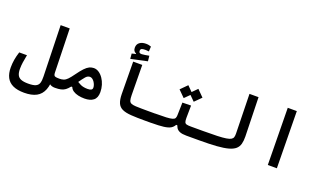

<svg xmlns="http://www.w3.org/2000/svg" viewBox="-91 -1425 3699 2198"><g transform="rotate(20 1758.0 -325.5)"><path d="M580.1 3.4Q536.6 3.4 514.4 -15.4Q492.2 -34.2 486.3 -74.2L519.5 -162.1Q520 -141.1 524.9 -130.4Q529.8 -119.6 543.7 -116Q557.6 -112.3 585.9 -112.3Q604.5 -112.3 613.5 -101.1Q622.6 -89.8 622.6 -62Q622.6 -25.4 610.1 -11Q597.7 3.4 580.1 3.4ZM265.6 177.2Q182.1 177.2 128.7 152.3Q75.2 127.4 49.6 78.1Q23.9 28.8 23.9 -43.5Q23.9 -91.3 31.7 -138.2Q39.6 -185.1 56.6 -237.8H150.9Q140.1 -185.5 134.3 -143.8Q128.4 -102.1 128.4 -64.5Q128.4 -18.1 141.8 10Q155.3 38.1 187 50.5Q218.8 63 273.4 63Q335.9 63 365.7 48.8Q395.5 34.7 404.5 4.6Q413.6 -25.4 412.1 -73.7L395.5 -693.4H505.9L520.5 -126.5Q523.4 -17.6 497.3 49.3Q471.2 116.2 413.8 146.7Q356.4 177.2 265.6 177.2Z M577.1 3.4Q564 3.4 557.9 -11.5Q551.8 -26.4 551.8 -59.1Q551.8 -83.5 560.3 -97.7Q568.8 -111.8 585.9 -111.8Q619.6 -111.8 642.6 -119.9Q665.5 -127.9 688.5 -151.6Q711.4 -175.3 745.1 -222.2Q783.7 -275.9 812.5 -306.2Q841.3 -336.4 867.2 -349.1Q893.1 -361.8 921.9 -361.8Q955.1 -361.8 984.6 -342Q1014.2 -322.3 1036.9 -288.8Q1059.6 -255.4 1072.3 -213.6Q1085 -171.9 1085 -127Q1085 -57.6 1045.7 -27.1Q1006.3 3.4 937.5 3.4Q897 3.4 860.8 -4.6Q824.7 -12.7 798.8 -29.8Q772.9 -46.9 762.7 -73.7L732.4 -74.2L774.4 -174.8Q813.5 -144 848.6 -128.2Q883.8 -112.3 933.6 -112.3Q962.9 -112.3 977.5 -120.6Q992.2 -128.9 992.2 -147.9Q992.2 -164.1 985.8 -181.9Q979.5 -199.7 968.8 -215.8Q958 -231.9 943.8 -241.9Q929.7 -252 914.1 -252Q885.7 -252 862.8 -225.3Q839.8 -198.7 802.2 -145Q771 -101.1 748.3 -72.3Q725.6 -43.5 703.1 -26.9Q680.7 -10.3 651.1 -3.4Q621.6 3.4 577.1 3.4Z M1752 3.9Q1706.5 3.9 1664.3 3.9Q1622.1 3.9 1582.8 2.9Q1543.5 2 1506.8 -0.5Q1436.5 -5.4 1396.7 -24.7Q1356.9 -43.9 1340.1 -84Q1323.2 -124 1322.3 -191.4L1318.4 -585H1429.2L1433.1 -218.8Q1433.6 -177.2 1439.9 -155.5Q1446.3 -133.8 1465.1 -125Q1483.9 -116.2 1521 -114.3Q1553.7 -112.8 1590.3 -112.3Q1627 -111.8 1668.7 -111.8Q1710.4 -111.8 1757.8 -111.8Q1773.4 -111.8 1780 -97.7Q1786.6 -83.5 1786.6 -60.1Q1786.6 -32.2 1778.1 -14.2Q1769.5 3.9 1752 3.9ZM1275.9 -603 1270.5 -666 1352.1 -686.5 1347.2 -651.9 1317.9 -672.4V-684.1Q1281.2 -696.3 1281.2 -742.7Q1281.2 -784.2 1311 -805.9Q1340.8 -827.6 1387.2 -827.6Q1406.7 -827.6 1422.6 -824.2Q1438.5 -820.8 1450.7 -815.9L1447.3 -755.9Q1436 -757.3 1422.9 -758.3Q1409.7 -759.3 1401.4 -759.3Q1370.6 -759.3 1358.2 -752.4Q1345.7 -745.6 1345.7 -727.5Q1345.7 -710.4 1354 -704.3Q1362.3 -698.2 1379.9 -698.2Q1394 -698.2 1420.7 -702.9Q1447.3 -707.5 1469.2 -711.4L1476.1 -646Z M1752 3.4 1757.8 -112.3Q1842.8 -112.3 1892.1 -114.7Q1941.4 -117.2 1965.3 -124.3Q1989.3 -131.3 1996.6 -145Q2003.9 -158.7 2004.4 -181.6L2008.3 -336.9L2113.3 -338.9L2111.3 -187.5Q2111.3 -153.8 2104.2 -132.6Q2097.2 -111.3 2086.9 -97.9Q2076.7 -84.5 2064.9 -72.8H2028.3Q2013.7 -44.4 1985.4 -27.6Q1957 -10.7 1902.1 -3.7Q1847.2 3.4 1752 3.4ZM2337.9 3.4Q2309.6 3.4 2281.7 3.4Q2253.9 3.4 2227.8 3.4Q2201.7 3.4 2179.2 3.4Q2128.9 3.4 2099.4 -8.5Q2069.8 -20.5 2055.4 -44.2Q2041 -67.9 2035.6 -102.1L2111.3 -187.5Q2111.3 -153.8 2117.2 -137.9Q2123 -122.1 2140.4 -117.2Q2157.7 -112.3 2193.4 -112.3Q2230 -112.3 2264.9 -112.3Q2299.8 -112.3 2343.8 -112.3Q2362.3 -112.3 2371.3 -98.6Q2380.4 -85 2380.4 -62Q2380.4 -25.4 2367.9 -11Q2355.5 3.4 2337.9 3.4ZM2126.5 -390.1 2047.9 -468.3 2126.5 -547.4 2205.1 -468.3ZM2004.4 -390.1 1925.8 -468.3 2004.4 -547.4 2083 -468.3Z M2337.9 3.4Q2323.7 3.4 2316.7 -11.5Q2309.6 -26.4 2309.6 -57.1Q2309.6 -89.4 2319.3 -100.8Q2329.1 -112.3 2343.8 -112.3Q2446.8 -112.3 2514.2 -114.7Q2581.5 -117.2 2620.8 -123.5Q2660.2 -129.9 2678.5 -141.1Q2696.8 -152.3 2701.9 -170.2Q2707 -188 2706.5 -212.4L2695.8 -693.4H2806.2L2818.4 -217.8Q2819.3 -165.5 2809.3 -127.7Q2799.3 -89.8 2770.8 -64.5Q2742.2 -39.1 2688.5 -24.2Q2634.8 -9.3 2548.8 -2.9Q2462.9 3.4 2337.9 3.4Z M3171.4 0 3162.1 -693.4H3272.5L3281.7 0Z"/></g></svg>

Font: Cascadia Code Medium
Style: Regular
Weight: 500
Monospace: yes
Designer: Aaron Bell
Foundry: Saja Typeworks
Version: Version 2407.024